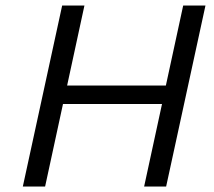

<svg xmlns="http://www.w3.org/2000/svg" viewBox="-20 -678 779 698"><path d="M727 -658 584 0H504L569 -300H209L144 0H63L206 -658H287L224 -367H583L646 -658Z"/></svg>

Font: Ysabeau Medium
Style: Italic
Weight: 500
Italic angle: -12°
Designer: Christian Thalmann (Catharsis Fonts)
Version: Version 0.003